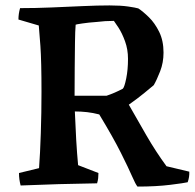

<svg xmlns="http://www.w3.org/2000/svg" viewBox="-20 -676 719 708"><path d="M487 12Q480 4 467 -26Q454 -56 426 -112Q398 -168 346 -254Q323 -260 301 -262.5Q279 -265 256 -265Q258 -212 261 -160.5Q264 -109 268 -67L343 -38Q343 -28 342 -19Q341 -10 338 0Q268 1 197 3Q126 5 56 8Q53 -4 51.5 -15Q50 -26 50 -38L124 -56Q128 -109 130.5 -185Q133 -261 133 -337Q133 -450 129 -506.5Q125 -563 123 -582L48 -604Q48 -625 54 -646Q111 -646 170.5 -648.5Q230 -651 285 -653.5Q340 -656 384 -656Q425 -656 452.5 -652Q480 -648 490 -645Q507 -634 529 -612.5Q551 -591 567 -558.5Q583 -526 583 -482Q583 -445 570.5 -413Q558 -381 547 -362Q535 -352 512 -333Q489 -314 455 -290Q485 -237 520 -176.5Q555 -116 594 -63L678 -43Q679 -23 672 -4Q660 -1 608 5.5Q556 12 487 12ZM255 -323H373Q388 -328 403 -334.5Q418 -341 433 -349Q439 -355 445.5 -387Q452 -419 452 -459Q452 -494 441 -524Q430 -554 417 -574Q404 -594 400 -599Q383 -599 367.5 -598Q352 -597 336 -595Q307 -593 283.5 -589.5Q260 -586 259 -585Q257 -563 256.5 -520Q256 -477 255.5 -425Q255 -373 255 -323Z"/></svg>

Font: Labrada SemiBold
Style: Regular
Weight: 600
Designer: Mercedes Jáuregui
Foundry: Omnibus-Type Team
Version: Version 1.000; ttfautohint (v1.8.4.7-5d5b)